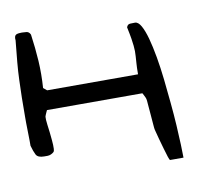

<svg xmlns="http://www.w3.org/2000/svg" viewBox="-59 -508 584 569"><g transform="rotate(-10 233.5 -224.0)"><path d="M67.4 -180.7Q67.4 -177.7 68.8 -166.5Q70.3 -155.3 71.8 -142.6Q73.2 -129.9 74.2 -118.7Q75.2 -107.4 75.2 -104.5V-92.8Q75.2 -85.9 72.3 -83Q69.3 -80.1 64 -77.6Q58.6 -75.2 53.2 -75.2Q47.9 -75.2 43 -75.2Q24.4 -75.2 19 -85.4Q13.7 -95.7 8.8 -113.3V-129.9Q8.8 -142.6 8.3 -156.2Q7.8 -169.9 7.8 -182.6V-200.2Q7.8 -232.4 8.3 -258.8Q8.8 -285.2 9.8 -311Q10.7 -336.9 13.2 -364.3Q15.6 -391.6 19.5 -428.7Q18.6 -435.5 20 -439.9Q21.5 -444.3 24.9 -445.8Q28.3 -447.3 33.2 -447.8Q38.1 -448.2 42 -448.2Q47.9 -448.2 55.7 -447.3Q63.5 -446.3 67.4 -437.5Q73.2 -396.5 75.7 -356.9Q78.1 -317.4 75.2 -275.4L85.9 -266.6H359.4Q359.4 -287.1 360.4 -299.8Q361.3 -312.5 361.8 -320.8Q362.3 -329.1 362.3 -335.9Q362.3 -342.8 361.3 -352.1Q360.4 -361.3 358.4 -374Q356.4 -386.7 351.6 -409.2Q354.5 -418 362.3 -418.5Q370.1 -418.9 377 -418.9Q386.7 -418.9 395 -404.3Q403.3 -389.6 410.2 -364.7Q417 -339.8 422.9 -306.6Q428.7 -273.4 432.6 -237.8Q436.5 -202.1 439.9 -166Q443.4 -129.9 445.3 -97.7Q447.3 -65.4 448.2 -39.6Q449.2 -13.7 449.2 0H409.2Q407.2 0 403.8 -10.7Q400.4 -21.5 396 -36.6Q391.6 -51.8 387.2 -67.9Q382.8 -84 379.9 -95.7Q378.9 -98.6 377.9 -112.8Q377 -127 375.5 -142.6Q374 -158.2 373 -172.4Q372.1 -186.5 371.1 -190.4Q370.1 -194.3 366.2 -201.7Q362.3 -209 362.3 -209H75.2Q75.2 -209 71.8 -201.7Q68.4 -194.3 67.4 -190.4Z"/></g></svg>

Font: Swanky and Moo Moo Cyrillic
Style: Regular
Weight: 400
Designer: Kimberly Geswein; Denis Ignatov
Foundry: Kimberly Geswein; Denis Ignatov
Version: Version 1.003 June 27, 2018